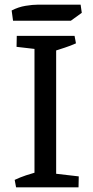

<svg xmlns="http://www.w3.org/2000/svg" viewBox="-20 -804 401 824"><path d="M36 -715 30 -759Q59 -774 89.5 -779Q120 -784 143 -784H326L331 -749L284 -715ZM128 0V-650H221V0ZM49 0 43 -32Q66 -43 91.5 -51.5Q117 -60 142 -67L143 0ZM177 0 180 -63 318 -47 317 0ZM189 -587 51 -603 52 -650H192ZM207 -583 206 -650H300L306 -618Q284 -608 258 -599.5Q232 -591 207 -583Z"/></svg>

Font: Eczar
Style: Regular
Weight: 400
Designer: Vaibhav Singh
Foundry: Rosetta Type Foundry
Version: Version 2.000